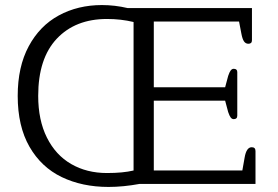

<svg xmlns="http://www.w3.org/2000/svg" viewBox="-20 -727 1099 759"><path d="M50 -348Q50 -463 93.5 -544Q137 -625 212.5 -666Q288 -707 383 -707Q434 -707 485 -695H976V-568Q976 -554 962 -554Q951 -554 944.5 -563.5Q938 -573 934 -595L925 -642H588V-382H870L882 -427Q887 -442 892 -448.5Q897 -455 904 -455Q918 -455 918 -442V-270Q918 -256 904 -256Q897 -256 892 -262.5Q887 -269 882 -284L870 -329H588V-53H938L947 -104Q954 -145 975 -145Q990 -145 990 -130V0H532Q467 12 409 12Q305 12 224 -27Q143 -66 96.5 -147Q50 -228 50 -348ZM508 -53V-640Q458 -652 403 -652Q278 -652 204.5 -574Q131 -496 131 -348Q131 -252 165.5 -183Q200 -114 261.5 -78.5Q323 -43 403 -43Q466 -43 508 -53Z"/></svg>

Font: Maitree
Style: Regular
Weight: 400
Designer: CadsonDemak Team
Foundry: CadsonDemak
Version: Version 1.000